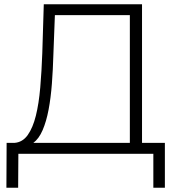

<svg xmlns="http://www.w3.org/2000/svg" viewBox="-20 -720 828 899"><path d="M588 -51V-649H237L230 -466Q228 -395 223 -328.5Q218 -262 207.5 -206.5Q197 -151 179.5 -110.5Q162 -70 136 -51ZM65 159H10L11 -51H48Q86 -54 110 -88Q134 -122 148 -178.5Q162 -235 168.5 -310.5Q175 -386 178 -471L185 -700H645V-51H752V159H698V0H66Z"/></svg>

Font: Montserrat-Alt1 Light
Style: Regular
Weight: 300
Designer: Differentunic
Foundry: Differentunic
Version: Version 7.222